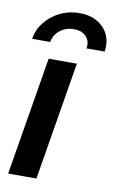

<svg xmlns="http://www.w3.org/2000/svg" viewBox="-84 -777 499 824"><g transform="rotate(10 165.5 -365.5)"><path d="M12.2 0 97.7 -515.6H220.7L135.3 0ZM194.8 -731.4Q240.7 -731.4 273.2 -712.2Q305.7 -692.9 320.6 -660.4Q335.4 -627.9 329.1 -587.4H250Q255.4 -619.1 236.6 -639.2Q217.8 -659.2 183.1 -659.2Q147.9 -659.2 122.6 -639.2Q97.2 -619.1 91.8 -587.4H13.2Q19.5 -627.9 45.2 -660.4Q70.8 -692.9 109.9 -712.2Q148.9 -731.4 194.8 -731.4Z"/></g></svg>

Font: Inter Display SemiBold
Style: Italic
Weight: 600
Italic angle: -9.39999°
Designer: Rasmus Andersson
Foundry: rsms
Version: Version 4.000;git-a52131595